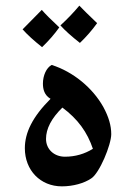

<svg xmlns="http://www.w3.org/2000/svg" viewBox="-20 -795 465 680"><path d="M263 -643C286 -665 306 -688 324 -713C294 -742 273 -762 261 -775C241 -751 219 -728 194 -705C212 -685 235 -665 263 -643ZM129 -628C153 -651 173 -674 190 -698C161 -725 140 -746 128 -760C105 -737 83 -714 60 -691C77 -672 100 -651 129 -628ZM199 -135C239 -135 278 -146 303 -163C332 -181 374 -282 374 -320C374 -350 365 -381 346 -416C308 -484 239 -541 163 -565C144 -555 132 -527 132 -499C132 -479 137 -458 159 -445C95 -381 68 -325 68 -270C68 -192 123 -135 199 -135ZM210 -240C172 -240 143 -266 143 -303C143 -339 162 -376 201 -414C256 -373 289 -327 309 -268C280 -250 247 -240 210 -240Z"/></svg>

Font: Noto Naskh Arabic UI
Style: Bold
Weight: 700
Designer: Monotype Design Team, David Williams, Mohamad Dakak and Nizar Qandah
Foundry: Monotype Imaging Inc.
Version: Version 2.016